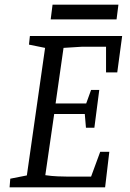

<svg xmlns="http://www.w3.org/2000/svg" viewBox="-20 -802 558 822"><path d="M21 0 24 -37 95 -51 173 -597 104 -611 108 -648H503L482 -492H434V-602H332L252 -597L218 -359H349L370 -417H405L384 -255H348L343 -314H212L174 -52Q201 -48 227 -47Q253 -46 266 -46H370L409 -152H448L430 0ZM197 -719 205 -782H487L479 -719Z"/></svg>

Font: Faustina
Style: Italic
Weight: 400
Italic angle: -8°
Designer: Alfonso Garcia
Foundry: http://www.omnibus-type.com
Version: Version 1.200